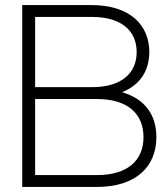

<svg xmlns="http://www.w3.org/2000/svg" viewBox="-20 -740 665 760"><path d="M68 0H363C519 0 599 -81 599 -197C599 -286 553 -349 463 -375C536 -404 571 -462 571 -534C571 -639 497 -720 341 -720H68ZM119 -47V-348H364C485 -348 548 -290 548 -197C548 -105 485 -47 364 -47ZM119 -395V-673H344C464 -673 521 -615 521 -534C521 -453 464 -395 344 -395Z"/></svg>

Font: Aspekta 200
Style: Regular
Weight: 200
Designer: Ivo Dolenc
Version: Version 2.000